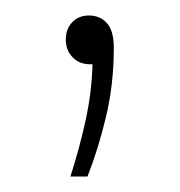

<svg xmlns="http://www.w3.org/2000/svg" viewBox="-20 -78 232 248"><path d="M71 150Q83.5 110.5 91 75.5Q98.5 40.5 99.5 5H96Q82.5 5 73.8 -4Q65 -13 65 -27Q65 -40.5 73.2 -49.2Q81.5 -58 95 -58Q109 -58 118 -48.2Q127 -38.5 127 -16Q127 30.5 117 72.5Q107 114.5 93 150Z"/></svg>

Font: Encode Sans Semi Condensed Thin
Style: Regular
Weight: 100
Width: 4
Designer: Multiple Designers
Foundry: Impallari Type
Version: Version 3.000; ttfautohint (v1.8.3) -l 8 -r 50 -G 200 -x 14 